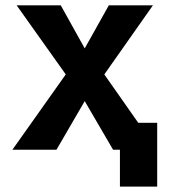

<svg xmlns="http://www.w3.org/2000/svg" viewBox="-20 -567 642 727"><path d="M434.1 139.6H575.2V-102.1H503.4L375 -285.2L559.1 -546.9H392.1L300.8 -383.8L210 -546.9H43L229 -285.2L26.9 0H193.8L300.8 -184.1L408.2 0H434.1Z"/></svg>

Font: Hack
Style: Bold
Weight: 700
Monospace: yes
Designer: Christopher Simpkins
Foundry: Christopher Simpkins
Version: Version 2.010